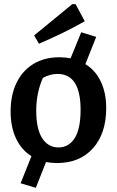

<svg xmlns="http://www.w3.org/2000/svg" viewBox="-20 -772 563 922"><path d="M253 11Q226 11 201 6L152 130L79 108L131 -22Q83 -52 57 -107Q31 -162 31 -237Q31 -316 59.5 -374.5Q88 -433 140.5 -465Q193 -497 265 -497Q293 -497 319 -492L370 -617L442 -595L390 -464Q438 -435 464 -380.5Q490 -326 490 -253Q490 -131 426.5 -60Q363 11 253 11ZM261 -64Q310 -64 338.5 -108.5Q367 -153 367 -245Q367 -417 256 -417Q221 -417 186 -398Q154 -326 154 -241Q154 -153 182.5 -108.5Q211 -64 261 -64ZM167 -562 144 -602 327 -752H343L387 -670Q333 -639 278 -612.5Q223 -586 167 -562Z"/></svg>

Font: Piazzolla SemiBold
Style: Regular
Weight: 600
Designer: Juan Pablo del Peral
Foundry: Huerta Tipografica
Version: Version 1.330